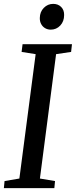

<svg xmlns="http://www.w3.org/2000/svg" viewBox="-20 -971 392 991"><path d="M0 0 3.5 -36.5 80 -49.5 164 -691.5 91.5 -703 96.5 -743H351.5L347 -703L269.5 -691.5L186 -49.5L264 -36.5L260.5 0ZM242 -818Q226 -818 213 -825.5Q200 -833 192.5 -846.8Q185 -860.5 185.5 -878.5Q186 -910 206.2 -930.5Q226.5 -951 254.5 -951Q280 -951 295.8 -935Q311.5 -919 311 -893.5Q311 -860.5 291 -839.2Q271 -818 242 -818Z"/></svg>

Font: Merriweather 36pt
Style: Italic
Weight: 400
Italic angle: -7.8°
Version: Version 2.101